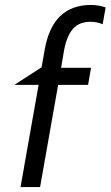

<svg xmlns="http://www.w3.org/2000/svg" viewBox="-20 -756 447 776"><path d="M348 -736Q193 -736 161 -557L148 -484L38 -413H136L63 0H142L215 -413H336L348 -482H227L239 -553Q250 -611 275 -639.5Q300 -668 346 -668Q372 -668 395 -658L407 -726Q377 -736 348 -736Z"/></svg>

Font: Geom Light
Style: Italic
Weight: 300
Italic angle: -10°
Version: Version 1.102